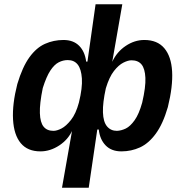

<svg xmlns="http://www.w3.org/2000/svg" viewBox="-20 -698 865 898"><path d="M270 180 318 -92H320Q300 -46 257.5 -18Q215 10 169 10Q109 10 77 -28.5Q45 -67 41 -139Q37 -211 61 -305Q85 -385 117.5 -430Q150 -475 190.5 -493Q231 -511 277 -511Q323 -511 350 -484Q377 -457 383 -410H389L427 -678H552L505 -409Q526 -455 567.5 -483Q609 -511 655 -511Q716 -511 748.5 -472.5Q781 -434 785 -364Q789 -294 765 -197Q742 -118 708.5 -72.5Q675 -27 634.5 -8.5Q594 10 548 10Q501 10 474 -18Q447 -46 442 -92H435L395 180ZM230 -86Q246 -86 267.5 -97Q289 -108 312 -137Q335 -166 349 -218Q366 -287 363 -331Q360 -375 343.5 -396Q327 -417 297 -417Q275 -417 254.5 -406.5Q234 -396 215.5 -368Q197 -340 180 -286Q165 -213 166.5 -169Q168 -125 184 -105.5Q200 -86 230 -86ZM527 -86Q548 -87 568.5 -97Q589 -107 609.5 -135.5Q630 -164 645 -218Q662 -291 660 -334Q658 -377 642 -396.5Q626 -416 595 -416Q579 -416 557 -405Q535 -394 513 -366Q491 -338 475 -285Q460 -217 461.5 -172.5Q463 -128 480.5 -107Q498 -86 527 -86Z"/></svg>

Font: Nunito Sans 7pt Condensed
Style: Bold Italic
Weight: 700
Width: 3
Italic angle: -9°
Designer: Vernon Adams
Foundry: Vernon Adams
Version: Version 3.101;gftools[0.9.27]